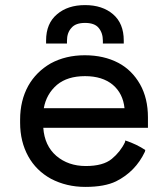

<svg xmlns="http://www.w3.org/2000/svg" viewBox="-20 -720 640 754"><path d="M436 -8Q391 14 315 14Q241 14 180 -18Q122 -50 91 -106Q59 -164 59 -238V-250Q59 -325 91 -383Q122 -438 179 -471Q238 -503 313 -503Q388 -503 445 -473Q498 -445 530 -389Q561 -334 561 -259V-224V-218H150Q155 -148 201 -108Q248 -68 317 -68Q385 -68 419 -96Q453 -124 471 -162Q472 -168 472 -168.5Q472 -169 473 -168Q516 -154 552 -130Q550 -133 549 -124Q512 -46 436 -8ZM423 -387Q382 -421 314 -421Q245 -421 204 -387Q162 -351 152 -295H469Q463 -353 423 -387ZM161 -549V-555V-561Q161 -628 204 -664Q246 -700 314 -700Q382 -700 424 -664Q466 -628 466 -561V-555V-549H384V-555V-560Q384 -591 367 -611Q351 -630 314 -630Q277 -630 261 -611Q243 -592 243 -560V-555V-549Z"/></svg>

Font: Rilu
Style: Bold
Weight: 500
Designer: Alí Sinisterra
Foundry: Alí Sinisterra
Version: ""